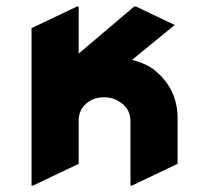

<svg xmlns="http://www.w3.org/2000/svg" viewBox="-20 -567 631 597"><path d="M83 9.8H78.1V-479.5L219.7 -546.9H224.6V-400.4L397.5 -546.9H402.3L523.4 -489.3L390.6 -380.9Q437.5 -368.7 463.9 -346.2Q532.2 -288.6 532.2 -199.2V-57.6L390.6 9.8H385.7V-191.4Q385.7 -223.1 360.8 -244.1Q335.9 -264.6 303.2 -264.6Q270 -264.6 247.1 -244.1Q224.6 -224.1 224.6 -191.4V-57.6Z"/></svg>

Font: Nova Round
Style: Bold
Weight: 700
Designer: Wojciech Kalinowski "wmk69" (wmk69@o2.pl)
Foundry: Wojciech Kalinowski "wmk69" (wmk69@o2.pl)
Version: Version 3.1.0; 2021-05-23